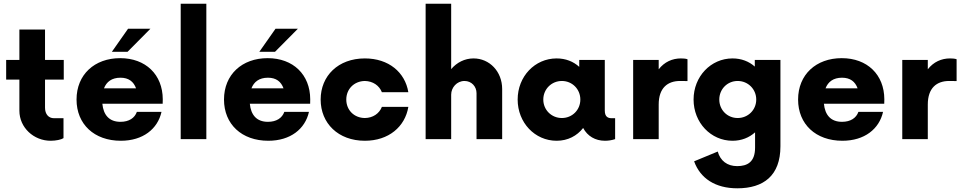

<svg xmlns="http://www.w3.org/2000/svg" viewBox="-20 -750 5182 1035"><path d="M323.7 -320.8V-426.8H222.7V-590.8H84.5V-426.8H13.2V-320.8H84.5V-153.3C84.5 -62 162.1 8.8 252.9 8.8C282.2 8.8 311 2.4 322.3 -5.4V-112.8H270.5C242.2 -112.8 222.7 -134.3 222.7 -169.4V-320.8Z M791 -595.2H670.4L583 -470.7H667.5ZM857.4 -214.8C856.9 -348.1 765.1 -436.5 627.9 -436.5C489.3 -436.5 392.6 -347.7 392.6 -213.4C392.6 -80.6 487.8 8.8 631.3 8.8C750.5 8.8 830.1 -54.7 850.6 -147H717.8C706.1 -113.8 675.3 -93.3 629.4 -93.3C568.4 -93.3 537.6 -130.4 531.7 -190.9H856.9ZM629.4 -331.1C673.8 -331.1 700.2 -310.1 713.4 -273.9H540.5C554.2 -309.1 582.5 -331.1 629.4 -331.1Z M954.1 0H1092.3V-730H954.1Z M1585.9 -595.2H1465.3L1377.9 -470.7H1462.4ZM1652.3 -214.8C1651.9 -348.1 1560.1 -436.5 1422.9 -436.5C1284.2 -436.5 1187.5 -347.7 1187.5 -213.4C1187.5 -80.6 1282.7 8.8 1426.3 8.8C1545.4 8.8 1625 -54.7 1645.5 -147H1512.7C1501 -113.8 1470.2 -93.3 1424.3 -93.3C1363.3 -93.3 1332.5 -130.4 1326.7 -190.9H1651.9ZM1424.3 -331.1C1468.8 -331.1 1495.1 -310.1 1508.3 -273.9H1335.4C1349.1 -309.1 1377.4 -331.1 1424.3 -331.1Z M1946.8 8.8C2075.2 8.8 2163.6 -66.9 2181.2 -173.8H2038.6C2024.4 -137.7 1990.2 -114.3 1946.8 -113.8C1888.7 -114.3 1846.7 -156.7 1846.7 -213.4C1846.7 -270 1888.7 -312.5 1946.8 -313.5C1990.2 -312.5 2024.4 -289.1 2038.6 -252.9H2181.2C2163.6 -360.4 2075.2 -435.1 1946.8 -435.1C1803.2 -435.1 1708.5 -341.3 1708.5 -213.4C1708.5 -85.4 1803.2 8.8 1946.8 8.8Z M2532.7 -435.1C2484.9 -435.1 2442.4 -413.1 2412.1 -377.4V-730H2274.4V0H2412.1V-239.7C2412.1 -277.8 2442.4 -313.5 2483.9 -313.5C2522 -313.5 2548.8 -283.7 2548.8 -247.6V0H2687V-270C2687 -364.7 2618.7 -435.1 2532.7 -435.1Z M3277.3 -112.8C3259.3 -112.8 3240.2 -118.7 3240.2 -153.8V-426.8H3102.5V-389.6C3070.8 -418.5 3029.3 -435.1 2980.5 -435.1C2863.3 -435.1 2770.5 -337.9 2770.5 -213.4C2770.5 -88.9 2863.3 8.8 2980.5 8.8C3041 8.8 3090.3 -17.6 3123.5 -60.1C3147 -16.1 3189 8.8 3241.2 8.8C3258.3 8.8 3276.9 6.3 3295.9 0V-112.8ZM3008.8 -113.8C2953.1 -113.8 2908.7 -157.2 2908.7 -213.4C2908.7 -269.5 2953.1 -313.5 3008.8 -313.5C3064.5 -313.5 3108.4 -269.5 3108.4 -213.4C3108.4 -157.2 3064.5 -113.8 3008.8 -113.8Z M3393.1 0H3530.8V-186.5C3530.8 -276.4 3579.1 -313.5 3646 -313.5C3659.2 -313.5 3673.3 -313.5 3686 -313V-430.7C3676.3 -434.1 3663.6 -435.1 3650.4 -435.1C3604 -435.1 3561.5 -416 3530.8 -376.5V-426.8H3393.1Z M4048.8 -426.8V-391.1C4017.6 -418.9 3976.6 -435.1 3928.7 -435.1C3812 -435.1 3718.8 -337.9 3718.8 -213.4C3718.8 -88.9 3812 8.8 3928.7 8.8C3977.5 8.8 4018.6 -8.3 4050.3 -36.6V45.9C4050.3 123.5 4008.8 145.5 3953.6 145.5C3900.4 145.5 3862.8 116.7 3849.1 66.9L3721.7 119.6C3754.9 211.9 3836.4 265.1 3954.6 265.1C4096.2 265.1 4187 196.8 4187 38.6V-426.8ZM3956.5 -113.8C3900.9 -113.8 3857.4 -157.2 3857.4 -213.4C3857.4 -269.5 3900.9 -313.5 3956.5 -313.5C4012.2 -313.5 4056.6 -269.5 4056.6 -213.4C4056.6 -157.2 4012.2 -113.8 3956.5 -113.8Z M4747.1 -214.8C4746.6 -348.1 4654.8 -436.5 4517.6 -436.5C4378.9 -436.5 4282.2 -347.7 4282.2 -213.4C4282.2 -80.6 4377.4 8.8 4521 8.8C4640.1 8.8 4719.7 -54.7 4740.2 -147H4607.4C4595.7 -113.8 4564.9 -93.3 4519 -93.3C4458 -93.3 4427.2 -130.4 4421.4 -190.9H4746.6ZM4519 -331.1C4563.5 -331.1 4589.8 -310.1 4603 -273.9H4430.2C4443.8 -309.1 4472.2 -331.1 4519 -331.1Z M4843.8 0H4981.4V-186.5C4981.4 -276.4 5029.8 -313.5 5096.7 -313.5C5109.9 -313.5 5124 -313.5 5136.7 -313V-430.7C5127 -434.1 5114.3 -435.1 5101.1 -435.1C5054.7 -435.1 5012.2 -416 4981.4 -376.5V-426.8H4843.8Z"/></svg>

Font: Now ExtraBold
Style: Regular
Weight: 800
Designer: Alfredo Marco Pradil
Foundry: Alfredo Marco Pradil
Version: Version 1.200;hotconv 1.0.109;makeotfexe 2.5.65596